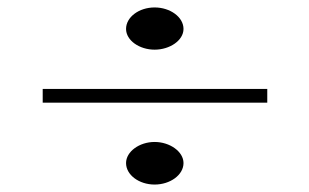

<svg xmlns="http://www.w3.org/2000/svg" viewBox="-20 -507 826 513"><path d="M393.1 -13.9C434.7 -13.9 470.3 -39.6 470.3 -71.3C470.3 -102 433.7 -127.7 393.1 -127.7C352.5 -127.7 316.8 -102 316.8 -71.3C316.8 -39.6 351.5 -13.9 393.1 -13.9ZM94.1 -232.7H694.1V-269.3H94.1ZM393.1 -374.3C433.7 -374.3 470.3 -399 470.3 -429.7C470.3 -461.4 434.7 -487.1 393.1 -487.1C351.5 -487.1 316.8 -461.4 316.8 -429.7C316.8 -399 352.5 -374.3 393.1 -374.3Z"/></svg>

Font: Biblismive
Style: Regular
Weight: 400
Designer: Susan Drake
Foundry: Susan Drake
Version: Version 1.0; ttfautohint (v1.8.4.7-5d5b)